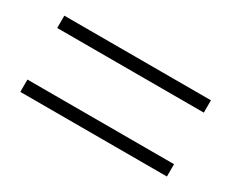

<svg xmlns="http://www.w3.org/2000/svg" viewBox="-54 -646 688 572"><g transform="rotate(30 290.0 -360.0)"><path d="M542.7 -228.9H38.4V-271.3H542.7ZM542.7 -448.7H38.4V-491.1H542.7Z"/></g></svg>

Font: Noto Serif TC
Style: Regular
Weight: 200
Designer: Ryoko NISHIZUKA 西塚涼子 (kana & ideographs); Frank Grießhammer (Latin, Greek & Cyrillic); Wenlong ZHANG 张文龙 (bopomofo); San
Foundry: Adobe
Version: Version 2.001;hotconv 1.1.0;makeotfexe 2.6.0